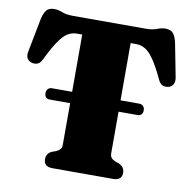

<svg xmlns="http://www.w3.org/2000/svg" viewBox="-80 -796 874 875"><g transform="rotate(10 357.0 -358.0)"><path d="M128.5 -332.5Q128.5 -344 135.5 -351.2Q142.5 -358.5 153.5 -358.5H247V-623.5H222.5Q200 -623.5 180.5 -611.8Q161 -600 139.8 -569.2Q118.5 -538.5 91 -482Q83 -464.5 71.5 -459Q60 -453.5 45 -456.5Q28.5 -460 21.2 -473Q14 -486 18.5 -506L49 -663Q56 -691.5 67.5 -703.8Q79 -716 101.5 -716Q120 -716 139.8 -708Q159.5 -700 193 -700H525.5Q558.5 -700 578.2 -708Q598 -716 616.5 -716Q639.5 -716 651 -703.8Q662.5 -691.5 669.5 -663L700 -506Q704 -486 696.8 -473Q689.5 -460 673.5 -456.5Q658.5 -453.5 647 -459Q635.5 -464.5 627.5 -482Q600.5 -539.5 579.2 -570.2Q558 -601 538.2 -612.2Q518.5 -623.5 496 -623.5H471V-358.5H557.5Q568.5 -358.5 575.8 -351.2Q583 -344 583 -332.5Q583 -306 557.5 -306H471V-114Q471 -100 477.2 -92.8Q483.5 -85.5 496 -80L515 -73Q540 -61.5 540 -35Q540 0 499.5 0H219Q178.5 0 178.5 -35Q178.5 -61.5 203 -73L222.5 -80Q234.5 -85.5 240.8 -92.8Q247 -100 247 -114V-306H152.5Q128.5 -306 128.5 -332.5Z"/></g></svg>

Font: Fraunces 72pt S050 Black
Style: Regular
Weight: 900
Version: Version 1.000; ttfautohint (v1.8.3)